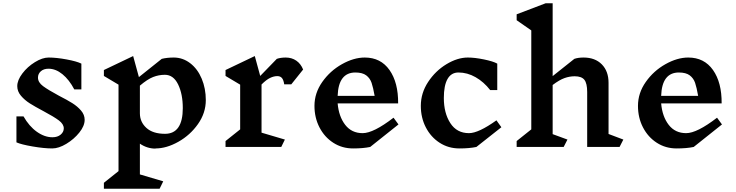

<svg xmlns="http://www.w3.org/2000/svg" viewBox="-20 -893 4480 1168"><path d="M246 -216Q193 -244 161.5 -264Q130 -284 107.5 -310.5Q85 -337 85 -369Q85 -405 116 -446Q147 -487 192.5 -515Q238 -543 276 -543Q323 -543 385 -531.5Q447 -520 475 -506V-349H432Q401 -408 360 -441.5Q319 -475 275 -475Q246 -475 228.5 -459.5Q211 -444 211 -421Q211 -392 242 -369Q273 -346 338 -311Q389 -285 420 -265.5Q451 -246 473 -220.5Q495 -195 495 -164Q495 -127 462.5 -86.5Q430 -46 383.5 -18Q337 10 298 10Q248 10 178.5 -2Q109 -14 80 -27V-185H123Q157 -125 204 -91.5Q251 -58 299 -58Q330 -58 349 -74Q368 -90 368 -112Q368 -138 338 -160.5Q308 -183 246 -216Z M831 -19V168L973 210L951 255H612V219L701 148V-378L612 -431V-467L790 -552L825 -424L964 -535Q996 -543 1037 -543Q1092 -543 1137 -508.5Q1182 -474 1207 -414.5Q1232 -355 1232 -284Q1232 -206 1184.5 -138.5Q1137 -71 1065 -30.5Q993 10 926 10V11Q875 11 831 -19ZM831 -372V-204Q831 -151 870.5 -115Q910 -79 984 -79Q1038 -79 1065 -118.5Q1092 -158 1092 -235Q1092 -321 1063.5 -379.5Q1035 -438 983 -438Q946 -438 911.5 -424.5Q877 -411 831 -372Z M1571 -379V-86L1713 -44L1691 1H1352V-35L1441 -106V-378L1352 -431V-467L1530 -552L1563 -431L1664 -535Q1687 -543 1718 -543Q1755 -543 1782.5 -524Q1810 -505 1824 -470L1752 -380H1709Q1705 -407 1695 -418.5Q1685 -430 1667 -430Q1646 -430 1623 -419Q1600 -408 1571 -379Z M2232 1Q2189 10 2128 10Q2061 10 2007.5 -24.5Q1954 -59 1923.5 -118Q1893 -177 1893 -249Q1893 -327 1940.5 -394.5Q1988 -462 2060 -502.5Q2132 -543 2199 -543Q2296 -543 2349.5 -467Q2403 -391 2402 -264H2034Q2041 -184 2080 -133.5Q2119 -83 2186 -83Q2252 -83 2374 -177L2404 -136ZM2034 -310H2259Q2250 -361 2240.5 -389Q2231 -417 2208 -434.5Q2185 -452 2141 -452H2142Q2039 -452 2034 -310Z M3005 -506V-345H2962Q2923 -395 2873 -423.5Q2823 -452 2769 -452Q2725 -452 2702.5 -412.5Q2680 -373 2680 -297Q2680 -205 2719.5 -144Q2759 -83 2833 -83Q2891 -83 3000 -161L3030 -119L2878 1Q2835 10 2775 10Q2708 10 2654.5 -24.5Q2601 -59 2570.5 -118Q2540 -177 2540 -249Q2540 -327 2584.5 -394.5Q2629 -462 2696 -502.5Q2763 -543 2826 -543Q2868 -543 2924 -531.5Q2980 -520 3005 -506Z M3749 1H3552V-333Q3552 -386 3535 -407.5Q3518 -429 3476 -429Q3445 -429 3414 -418Q3383 -407 3342 -376V-77L3432 -44L3409 1H3123V-35L3212 -106V-708L3123 -770V-806L3299 -873H3342V-430L3474 -535Q3497 -543 3530 -543Q3600 -543 3641 -501.5Q3682 -460 3682 -389V-78L3772 -44Z M4200 1Q4157 10 4096 10Q4029 10 3975.5 -24.5Q3922 -59 3891.5 -118Q3861 -177 3861 -249Q3861 -327 3908.5 -394.5Q3956 -462 4028 -502.5Q4100 -543 4167 -543Q4264 -543 4317.5 -467Q4371 -391 4370 -264H4002Q4009 -184 4048 -133.5Q4087 -83 4154 -83Q4220 -83 4342 -177L4372 -136ZM4002 -310H4227Q4218 -361 4208.5 -389Q4199 -417 4176 -434.5Q4153 -452 4109 -452H4110Q4007 -452 4002 -310Z"/></svg>

Font: Inknut Antiqua Medium
Style: Regular
Weight: 500
Designer: Claus Eggers Sørensen
Foundry: Claus Eggers Sørensen
Version: Version 1.003; ttfautohint (v1.8.2) -l 8 -r 50 -G 200 -x 14 